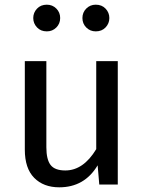

<svg xmlns="http://www.w3.org/2000/svg" viewBox="-20 -788 615 820"><path d="M233 12Q166 12 126 -28.5Q86 -69 86 -149V-527H178V-159Q178 -107 196 -83.5Q214 -60 259 -60Q336 -60 391 -151V-527H483V0H404L397 -82Q341 12 233 12ZM180 -654Q154 -654 138 -671Q122 -688 122 -711Q122 -734 138 -751Q154 -768 180 -768Q204 -768 220.5 -751.5Q237 -735 237 -711Q237 -687 220.5 -670.5Q204 -654 180 -654ZM389 -654Q365 -654 348.5 -670.5Q332 -687 332 -711Q332 -735 348.5 -751.5Q365 -768 389 -768Q415 -768 431 -751Q447 -734 447 -711Q447 -688 431 -671Q415 -654 389 -654Z"/></svg>

Font: Trujillo
Style: Regular
Weight: 400
Designer: Fira Sans original fonts by bBox Type GmbH, Carrois Corporate GbR, & Edenspiekermann AG / Changes by Cristiano Sobral
Foundry: Fira Sans original fonts by bBox Type GmbH, Carrois Corporate GbR, & Edenspiekermann AG / Changes by Cristiano Sobral
Version: Version 4.301;October 17, 2021;FontCreator 14.0.0.2814 64-bi